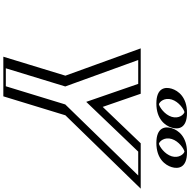

<svg xmlns="http://www.w3.org/2000/svg" viewBox="-15 -1128 1143 1153"><g transform="rotate(90 556.5 -551.5)"><path d="M293.7 -825H519.7L611 -561L863.7 -825H1089.7L646.6 -370L533.5 0H345.5L458.6 -370ZM894.7 -1103C945.7 -1103 974.2 -1062 958.6 -1011C943 -960 889.5 -919 838.5 -919C787.5 -919 759 -960 774.6 -1011C790.2 -1062 843.7 -1103 894.7 -1103ZM657.7 -1103C708.7 -1103 737.2 -1062 721.6 -1011C706 -960 652.5 -919 601.5 -919C550.5 -919 522 -960 537.6 -1011C553.2 -1062 606.7 -1103 657.7 -1103ZM317.2 -810H507L602.6 -533.5L867.3 -810H1057.1L633 -374.5L523.1 -15H365.1L475 -374.5ZM890.1 -1088C847.4 -1088 802.7 -1053.7 789.6 -1011C776.5 -968.3 800.3 -934 843.1 -934C885.8 -934 930.5 -968.3 943.6 -1011C956.7 -1053.7 932.9 -1088 890.1 -1088ZM653.1 -1088C695.9 -1088 719.7 -1053.7 706.6 -1011C693.5 -968.3 648.8 -934 606.1 -934C563.3 -934 539.5 -968.3 552.6 -1011C565.7 -1053.7 610.4 -1088 653.1 -1088ZM317.2 -810 475 -374.5 365.1 -15H523.1L633 -374.5L1057.1 -810H867.3L602.6 -533.5L507 -810ZM890.1 -1088C932.9 -1088 956.7 -1053.7 943.6 -1011C930.5 -968.3 885.8 -934 843.1 -934C800.3 -934 776.5 -968.3 789.6 -1011C802.7 -1053.7 847.4 -1088 890.1 -1088ZM653.1 -1088C610.4 -1088 565.7 -1053.7 552.6 -1011C539.5 -968.3 563.3 -934 606.1 -934C648.8 -934 693.5 -968.3 706.6 -1011C719.7 -1053.7 695.9 -1088 653.1 -1088ZM293.7 -825 458.6 -370 345.5 0H533.5L646.6 -370L1089.7 -825H863.7L611 -561L519.7 -825ZM894.7 -1103C843.7 -1103 790.2 -1062 774.6 -1011C759 -960 787.5 -919 838.5 -919C889.5 -919 943 -960 958.6 -1011C974.2 -1062 945.7 -1103 894.7 -1103ZM657.7 -1103C606.7 -1103 553.2 -1062 537.6 -1011C522 -960 550.5 -919 601.5 -919C652.5 -919 706 -960 721.6 -1011C737.2 -1062 708.7 -1103 657.7 -1103ZM340.4 -810H483.7L591.7 -497.8L890.5 -810H1033.9L607.2 -371.9L498.1 -15H390.1L499.2 -371.9ZM890.1 -1087.8C905.3 -1084 931.7 -1053.7 918.6 -1011C905.4 -968 860.1 -937.9 843.1 -934.2C827.8 -938 801.5 -968.3 814.6 -1011C827.7 -1054 873.1 -1084.1 890.1 -1087.8ZM653.1 -1087.8C668.3 -1084 694.7 -1053.7 681.6 -1011C668.4 -968 623.1 -937.9 606.1 -934.2C590.8 -938 564.5 -968.3 577.6 -1011C590.7 -1054 636.1 -1084.1 653.1 -1087.8ZM270.5 -825 434.4 -372.7 320.5 0H558.5L672.4 -372.7L1112.9 -825H840.5L621.9 -596.7L543 -825ZM894.7 -1103C800.7 -1103 761.6 -1050.3 749.6 -1011C737.6 -971.7 744.4 -919 838.5 -919C932.5 -919 971.6 -971.7 983.6 -1011C995.6 -1050.3 988.8 -1103 894.7 -1103ZM657.7 -1103C563.7 -1103 524.6 -1050.3 512.6 -1011C500.6 -971.7 507.4 -919 601.5 -919C695.5 -919 734.6 -971.7 746.6 -1011C758.6 -1050.3 751.8 -1103 657.7 -1103Z"/></g></svg>

Font: Hussar Outliner
Style: Obl
Weight: 700
Foundry: Cannot Into Space Fonts
Version: Version 0.92